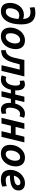

<svg xmlns="http://www.w3.org/2000/svg" viewBox="1763 -2579 830 4396"><g transform="rotate(90 2178.0 -381.0)"><path d="M233.2 13.5Q170.8 13.5 128.8 -11.8Q86.8 -37 66.4 -82.8Q46 -128.5 46 -189Q46 -244 58.9 -292.6Q71.8 -341.2 95.8 -381.9Q119.8 -422.5 153.8 -451.6Q187.8 -480.8 230 -497Q272.2 -513.2 321 -513.2Q344.2 -513.2 368.5 -508.9Q392.8 -504.5 415 -496Q410.8 -562.5 390.4 -599.2Q370 -636 335.5 -650.5Q301 -665 254.5 -665Q228.8 -665 203.8 -659.9Q178.8 -654.8 155 -645.2L144.2 -756.2Q173 -765.5 204.8 -770.8Q236.5 -776 270.5 -776Q350.8 -776 411.1 -745Q471.5 -714 504.9 -642.6Q538.2 -571.2 538.2 -451.2Q538.2 -380.2 529.4 -318.4Q520.5 -256.5 502.8 -204.8Q485 -153 459.4 -112.4Q433.8 -71.8 399.6 -43.8Q365.5 -15.8 324.1 -1.1Q282.8 13.5 233.2 13.5ZM248.5 -99Q274.5 -99 297.6 -110.6Q320.8 -122.2 340.6 -145.4Q360.5 -168.5 375.4 -203.4Q390.2 -238.2 400.1 -284.2Q410 -330.2 414 -388Q395.2 -396.8 375.1 -402.2Q355 -407.8 331.8 -407.8Q293 -407.8 262.4 -390.5Q231.8 -373.2 211 -342.2Q190.2 -311.2 179.4 -269.5Q168.5 -227.8 168.5 -179.5Q168.5 -146.2 187.4 -122.6Q206.2 -99 248.5 -99Z M811.2 13.5Q746.5 13.5 701.9 -12.6Q657.2 -38.8 634 -85.5Q610.8 -132.2 610.8 -194Q610.8 -261.5 631.8 -323Q652.8 -384.5 691.6 -432.6Q730.5 -480.8 784.5 -509Q838.5 -537.2 904.5 -537.2Q969.5 -537.2 1014 -511.1Q1058.5 -485 1081.8 -438.8Q1105 -392.5 1105 -330Q1105 -262.5 1084.5 -200.9Q1064 -139.2 1025.9 -91.1Q987.8 -43 933.4 -14.8Q879 13.5 811.2 13.5ZM823 -97.5Q849.5 -97.5 873 -109.5Q896.5 -121.5 915.1 -143.1Q933.8 -164.8 947.2 -192.6Q960.8 -220.5 968 -252.4Q975.2 -284.2 975.2 -317.2Q975.2 -369.2 955.5 -397.8Q935.8 -426.2 892.8 -426.2Q866.2 -426.2 842.9 -414.2Q819.5 -402.2 800.8 -380.6Q782 -359 768.5 -331.1Q755 -303.2 747.9 -271.4Q740.8 -239.5 740.8 -206.5Q740.8 -154.5 760.5 -126Q780.2 -97.5 823 -97.5Z M1129.5 9V-99.5Q1172 -101.5 1201.6 -119.8Q1231.2 -138 1251.2 -168.5Q1282.2 -214.2 1298.8 -281.4Q1315.2 -348.5 1331.5 -422.5L1353.2 -524H1729.8L1603.5 0H1473L1573 -416.8H1454L1447.5 -392.2Q1431 -328.5 1415.1 -273Q1399.2 -217.5 1380.5 -172.1Q1361.8 -126.8 1336.2 -92.2Q1303 -45 1254.4 -20.2Q1205.8 4.5 1129.5 9Z M1800.5 13.2Q1771.8 13.2 1750.8 8.6Q1729.8 4 1706 -7.5L1741 -112Q1755.8 -105 1769.2 -101.4Q1782.8 -97.8 1795.8 -97.8Q1833.8 -97.8 1860.8 -117.1Q1887.8 -136.5 1905.4 -170.4Q1923 -204.2 1931.5 -246.9Q1940 -289.5 1940 -336Q1940 -363 1934.2 -383.1Q1928.5 -403.2 1915.2 -414.6Q1902 -426 1879.2 -426Q1869.8 -426 1857.5 -423.4Q1845.2 -420.8 1831 -415.2L1823.8 -517Q1849 -526.5 1871.5 -531.8Q1894 -537 1913.8 -537Q1977.5 -537 2013.5 -489.4Q2049.5 -441.8 2049.5 -349.5Q2049.5 -339.8 2049.5 -331.5Q2049.5 -323.2 2048.2 -314.8H2143.2L2193.2 -524H2317.2L2267.5 -314.8H2351.5Q2369.5 -383.2 2402.9 -433Q2436.2 -482.8 2483.1 -509.9Q2530 -537 2586.2 -537Q2614 -537 2634.1 -531.8Q2654.2 -526.5 2677 -515.2L2641.8 -412.5Q2627.8 -419.8 2615 -422.8Q2602.2 -425.8 2589.2 -425.8Q2551.5 -425.8 2524 -403.8Q2496.5 -381.8 2479 -346.4Q2461.5 -311 2453.2 -269.2Q2445 -227.5 2445 -188.5Q2445 -158.2 2452.5 -137.9Q2460 -117.5 2474.9 -107.5Q2489.8 -97.5 2512.8 -97.5Q2529.8 -97.5 2545.9 -101.1Q2562 -104.8 2579.5 -110.2L2586 -7.2Q2561.8 2.8 2536.8 8Q2511.8 13.2 2487.8 13.2Q2441.8 13.2 2407.4 -8.4Q2373 -30 2354.2 -72.2Q2335.5 -114.5 2335.5 -174.8Q2335.5 -185.2 2335.8 -195Q2336 -204.8 2337.2 -215.2H2243.5L2191.8 0H2068.2L2119.2 -215.2H2035.2Q2019.5 -141.2 1985.9 -90.4Q1952.2 -39.5 1905.1 -13.1Q1858 13.2 1800.5 13.2Z M2677.2 0 2803.5 -524H2933.8L2885.5 -322.5H3061.5L3110 -524H3240.2L3114 0H2983.5L3035 -215.2H2859L2807.5 0Z M3496.2 13.5Q3431.5 13.5 3386.9 -12.6Q3342.2 -38.8 3319 -85.5Q3295.8 -132.2 3295.8 -194Q3295.8 -261.5 3316.8 -323Q3337.8 -384.5 3376.6 -432.6Q3415.5 -480.8 3469.5 -509Q3523.5 -537.2 3589.5 -537.2Q3654.5 -537.2 3699 -511.1Q3743.5 -485 3766.8 -438.8Q3790 -392.5 3790 -330Q3790 -262.5 3769.5 -200.9Q3749 -139.2 3710.9 -91.1Q3672.8 -43 3618.4 -14.8Q3564 13.5 3496.2 13.5ZM3508 -97.5Q3534.5 -97.5 3558 -109.5Q3581.5 -121.5 3600.1 -143.1Q3618.8 -164.8 3632.2 -192.6Q3645.8 -220.5 3653 -252.4Q3660.2 -284.2 3660.2 -317.2Q3660.2 -369.2 3640.5 -397.8Q3620.8 -426.2 3577.8 -426.2Q3551.2 -426.2 3527.9 -414.2Q3504.5 -402.2 3485.8 -380.6Q3467 -359 3453.5 -331.1Q3440 -303.2 3432.9 -271.4Q3425.8 -239.5 3425.8 -206.5Q3425.8 -154.5 3445.5 -126Q3465.2 -97.5 3508 -97.5Z M4087 13.5Q4007 13.5 3959.2 -15.1Q3911.5 -43.8 3890.2 -92.1Q3869 -140.5 3869 -199.8Q3869 -264 3890.9 -324.1Q3912.8 -384.2 3953.5 -432.4Q3994.2 -480.5 4051.6 -509Q4109 -537.5 4180 -537.5Q4250 -537.5 4295.4 -499.1Q4340.8 -460.8 4340.8 -393Q4340.8 -319 4296.8 -274.9Q4252.8 -230.8 4175.1 -211.8Q4097.5 -192.8 3997.8 -191.5Q3997.8 -190.5 3997.8 -189.4Q3997.8 -188.2 3997.8 -187.2Q4002 -156 4013.6 -135.9Q4025.2 -115.8 4049.4 -106Q4073.5 -96.2 4111.8 -96.2Q4144.5 -96.2 4178.1 -102.8Q4211.8 -109.2 4241.2 -122.2L4251.2 -18Q4222 -5.2 4179 4.1Q4136 13.5 4087 13.5ZM4003 -284Q4093 -287 4139.9 -300.9Q4186.8 -314.8 4203.9 -335.1Q4221 -355.5 4221 -378Q4221 -404.8 4204.9 -418.8Q4188.8 -432.8 4160 -432.8Q4121.8 -432.8 4089.5 -413.6Q4057.2 -394.5 4034.9 -360.9Q4012.5 -327.2 4003 -284Z"/></g></svg>

Font: Ubuntu Sans
Style: Italic
Weight: 400
Italic angle: -13.5°
Designer: Dalton Maag Ltd
Foundry: Dalton Maag Ltd
Version: Version 1.006